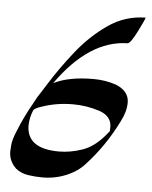

<svg xmlns="http://www.w3.org/2000/svg" viewBox="-44 -569 486 612"><g transform="rotate(5 198.5 -263.0)"><path d="M114.3 4.9Q91.3 4.9 68.4 1.5Q45.4 -2 28.3 -15.6Q4.9 -38.1 4.9 -68.4Q4.9 -70.8 6.1 -88.6Q7.3 -106.4 20 -136.2Q38.6 -182.6 63.5 -226.1Q73.7 -247.1 87.9 -267.6L105.5 -295.4Q137.2 -346.2 180.2 -400.4Q223.1 -454.6 277.3 -492.4Q331.5 -530.3 397.5 -531.2V-530.8Q397.5 -526.9 377.2 -486.3Q356.9 -445.8 347.7 -444.8Q224.6 -442.4 122.1 -297.4Q169.9 -321.8 249.5 -321.8Q287.6 -321.8 321.8 -310.1Q364.3 -293 364.3 -256.3Q364.3 -227.1 347.2 -194.8Q306.6 -112.8 247.1 -48.8Q231.9 -32.2 212.4 -21Q167 4.9 114.3 4.9ZM159.2 -82Q195.8 -82 233.6 -95Q271.5 -107.9 304.2 -147L315.4 -160.6L315.9 -173.8Q315.9 -208.5 276.9 -222.2Q234.9 -235.8 191.9 -235.8Q139.6 -235.8 94.2 -220.2Q73.7 -213.9 66.9 -207Q56.6 -183.6 55.7 -157.2Q55.7 -82 159.2 -82Z"/></g></svg>

Font: Terrible Cursive
Style: Regular
Weight: 400
Designer: GGBotNet
Foundry: GGBotNet
Version: 1.00